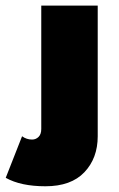

<svg xmlns="http://www.w3.org/2000/svg" viewBox="-104 -430 414 670"><path d="M54.5 220Q-31.5 220 -84 190.5L-27 45.5Q-11.5 57 8 57Q21 57 30.5 47.8Q40 38.5 40 20V-410.5H237V45.5Q237 122 190.5 171Q144 220 54.5 220Z"/></svg>

Font: League Spartan Black
Style: Regular
Weight: 900
Foundry: The League of Moveable Type
Version: Version 2.002